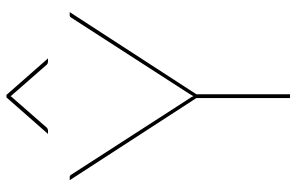

<svg xmlns="http://www.w3.org/2000/svg" viewBox="-186 -756 941 610"><g transform="rotate(-90 285.0 -450.5)"><path d="M291 -297.5V0H279V-297.5L18 -700H28Q32.5 -700 35 -696L270.5 -331Q274.5 -324.5 278.5 -318.8Q282.5 -313 285 -307Q288 -313 291.8 -318.8Q295.5 -324.5 299.5 -331L535 -696Q537.5 -700 542 -700H552ZM405 -769H395Q392.5 -769 390 -769.8Q387.5 -770.5 385 -773L287 -885Q286 -886 285 -888Q284 -886 283 -885L185 -773Q182.5 -770.5 180 -769.8Q177.5 -769 175 -769H165L281 -901H289Z"/></g></svg>

Font: Lato 2
Style: Regular
Weight: 100
Designer: Lukasz Dziedzic with Adam Twardoch and Botio Nikoltchev
Foundry: tyPoland Lukasz Dziedzic
Version: Version 2.015; 2015-08-06; http://www.latofonts.com/